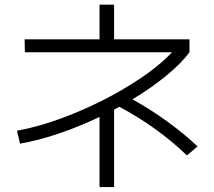

<svg xmlns="http://www.w3.org/2000/svg" viewBox="-20 -759 904 811"><path d="M706.5 -538.1H85L84 -592.8H400.4V-739.3H461.9V-592.8H780.3V-538.1Q744.6 -490.2 682.1 -439Q619.6 -387.7 539.6 -339.4Q615.2 -297.4 685.5 -246.6Q755.9 -195.8 814.5 -140.6L769.5 -102.5Q647 -220.7 483.9 -308.1L461.9 -295.9V31.2H400.4V-265.1Q314.5 -224.1 228 -194.8Q141.6 -165.5 64.5 -152.3L51.8 -207Q163.6 -227.1 292.7 -280Q421.9 -333 533.2 -402.3Q644.5 -471.7 706.5 -538.1Z"/></svg>

Font: Pretendard GOV Light
Style: Regular
Weight: 300
Designer: Base glyphs from Inter by Rasmus Andersson; Hangeul glyphs from Noto Sans CJK(Source Han Sans) by Jang Soo-young and Kan
Foundry: Kil Hyung-jin
Version: Version 1.309